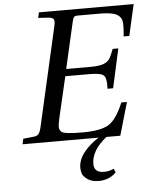

<svg xmlns="http://www.w3.org/2000/svg" viewBox="-61 -742 813 1022"><g transform="rotate(-5 346.0 -231.0)"><path d="M38 0 44 -29 100 -35Q118 -36 126.5 -46.5Q135 -57 141 -83L261 -611Q267 -637 262 -647Q257 -657 239 -659L179 -663L186 -692H692L654 -525H624Q629 -570 626.5 -599.5Q624 -629 597.5 -643Q571 -657 510 -657H389Q376 -657 370.5 -651.5Q365 -646 361 -628L304 -379H435Q479 -379 501.5 -387Q524 -395 535 -410.5Q546 -426 560 -464H590L544 -255H514Q517 -308 503 -324.5Q489 -341 427 -341H296L245 -122Q237 -87 238 -72Q239 -57 250 -48Q267 -35 362 -35Q458 -35 501 -61Q544 -87 581 -176H611L560 0H486Q404 65 404 137Q404 184 457 184Q486 184 510 172L518 193Q480 230 425 230Q388 230 365.5 214Q343 198 338 182.5Q333 167 333 152Q333 109 364.5 69.5Q396 30 444 0Z"/></g></svg>

Font: Heuristica
Style: Italic
Weight: 400
Italic angle: -13°
Version: Version 1.0.2